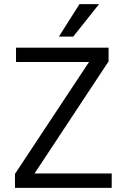

<svg xmlns="http://www.w3.org/2000/svg" viewBox="-20 -903 609 923"><path d="M332 -727H263L362 -883H456ZM517 0H52V-67L408 -605H57V-674H502V-608L146 -69H517Z"/></svg>

Font: Hind Mysuru
Style: Regular
Weight: 400
Designer: Manushi Parikh, Hitesh Malaviya
Foundry: Indian Type Foundry
Version: Version 0.703;PS 1.0;hotconv 1.0.86;makeotf.lib2.5.63406